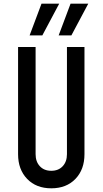

<svg xmlns="http://www.w3.org/2000/svg" viewBox="-20 -1005 556 1041"><path d="M438 -750V-169Q438 -86 389 -35Q340 16 258 16Q176.5 16 127.2 -35Q78 -86 78 -169V-750H173V-169Q173 -128.5 196 -103.8Q219 -79 258 -79Q297 -79 320 -103.8Q343 -128.5 343 -169V-750ZM140.5 -813 205 -985H301L209.5 -813ZM298 -813 362.5 -985H458.5L367 -813Z"/></svg>

Font: Mohave Medium
Style: Regular
Weight: 500
Designer: Gumpita Rahayu
Foundry: Tokotype
Version: Version 2.003